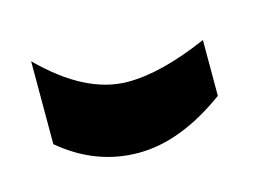

<svg xmlns="http://www.w3.org/2000/svg" viewBox="-45 -449 453 344"><g transform="rotate(-15 181.5 -277.0)"><path d="M339.8 -234.9Q254.9 -172.9 176.8 -172.9Q97.7 -172.9 32.7 -227.5V-381.3Q113.3 -300.8 191.4 -300.8Q253.4 -300.8 339.8 -338.4Z"/></g></svg>

Font: Bainsley
Style: Bold
Weight: 700
Designer: Paul James MIller
Foundry: High-Logic / Made with FontCreator
Version: Version 1.411;March 28, 2021;FontCreator 13.0.0.2683 64-bit